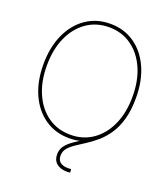

<svg xmlns="http://www.w3.org/2000/svg" viewBox="-166 -853 1029 1174"><g transform="rotate(20 349.0 -265.5)"><path d="M349.6 8.3Q259.8 8.3 191.7 -38.6Q123.5 -85.4 85.7 -169.2Q47.9 -252.9 47.9 -363.3Q47.9 -474.6 85.9 -558.3Q124 -642.1 191.9 -689Q259.8 -735.8 349.6 -735.8Q439 -735.8 506.8 -689Q574.7 -642.1 612.5 -558.3Q650.4 -474.6 650.4 -363.3Q650.4 -252.4 612.5 -168.7Q574.7 -85 506.8 -38.3Q439 8.3 349.6 8.3ZM349.6 -14.2Q432.1 -14.2 494.9 -58.1Q557.6 -102.1 592.8 -180.7Q627.9 -259.3 627.9 -363.3Q627.9 -467.8 592.8 -546.4Q557.6 -625 494.9 -669.2Q432.1 -713.4 349.6 -713.4Q267.1 -713.4 204.1 -669.7Q141.1 -626 105.7 -547.4Q70.3 -468.8 70.3 -363.3Q70.3 -259.8 105.2 -181.2Q140.1 -102.5 203.1 -58.3Q266.1 -14.2 349.6 -14.2ZM406.7 205.1Q365.2 205.1 340.1 184.6Q314.9 164.1 314.9 126Q314.9 93.3 332.3 70.1Q349.6 46.9 378.2 27.1Q406.7 7.3 440.7 -13.9Q474.6 -35.2 508.8 -63Q543 -90.8 571.5 -130.4Q600.1 -169.9 617.2 -226.8Q634.3 -283.7 634.3 -363.3H650.4Q650.4 -281.2 633.5 -222.4Q616.7 -163.6 588.6 -122.1Q560.5 -80.6 527.1 -51.8Q493.7 -22.9 460.4 -1.7Q427.2 19.5 399.4 38.1Q371.6 56.6 354.5 77.1Q337.4 97.7 337.4 126Q337.4 155.3 356 168.9Q374.5 182.6 406.7 182.6Q412.1 182.6 416.7 182.1Q421.4 181.6 426.3 181.2L428.2 203.6Q422.9 204.1 417.7 204.6Q412.6 205.1 406.7 205.1Z"/></g></svg>

Font: Inter 28pt Thin
Style: Regular
Weight: 250
Designer: Rasmus Andersson
Foundry: rsms
Version: Version 4.001;git-66647c0bb